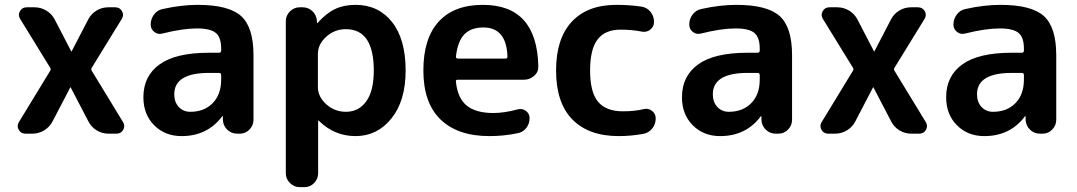

<svg xmlns="http://www.w3.org/2000/svg" viewBox="-20 -550 4430 790"><path d="M85 0Q66 0 57 -16Q48 -32 58 -48L186 -258Q191 -265 186 -272L63 -472Q53 -488 62 -504Q71 -520 90 -520H122Q148 -520 170.5 -506.5Q193 -493 205 -470L273 -339Q273 -338 274 -338Q275 -338 275 -339L343 -470Q355 -493 377 -506.5Q399 -520 426 -520H454Q473 -520 482 -504Q491 -488 481 -472L358 -272Q353 -265 358 -258L486 -48Q496 -32 487 -16Q478 0 459 0H427Q400 0 378 -13.5Q356 -27 344 -50L271 -190Q271 -191 270 -191Q269 -191 269 -190L196 -50Q184 -27 161.5 -13.5Q139 0 113 0Z M840 -250Q697 -250 697 -162Q697 -130 715.5 -110Q734 -90 763 -90Q820 -90 855 -125.5Q890 -161 890 -223V-241Q890 -250 881 -250ZM727 10Q659 10 614.5 -34.5Q570 -79 570 -150Q570 -237 636.5 -285Q703 -333 840 -333H881Q890 -333 890 -342V-350Q890 -396 868 -414.5Q846 -433 790 -433Q732 -433 648 -412Q630 -407 615 -418.5Q600 -430 600 -449Q600 -472 614 -490.5Q628 -509 650 -513Q726 -530 793 -530Q921 -530 972 -484Q1023 -438 1023 -323V-57Q1023 -34 1006.5 -17Q990 0 967 0H956Q932 0 915 -16.5Q898 -33 897 -57V-71Q897 -72 896 -72Q894 -72 894 -71Q833 10 727 10Z M1288 -328V-192Q1288 -152 1322.5 -121Q1357 -90 1403 -90Q1456 -90 1487 -133Q1518 -176 1518 -260Q1518 -430 1403 -430Q1357 -430 1322.5 -399Q1288 -368 1288 -328ZM1213 220Q1190 220 1173 203Q1156 186 1156 163V-463Q1156 -486 1173 -503Q1190 -520 1213 -520H1225Q1249 -520 1266 -503.5Q1283 -487 1284 -463V-456Q1284 -455 1285 -455Q1286 -455 1287 -456Q1323 -496 1359 -513Q1395 -530 1443 -530Q1537 -530 1593 -459.5Q1649 -389 1649 -260Q1649 -135 1590.5 -62.5Q1532 10 1443 10Q1356 10 1292 -53Q1291 -54 1290 -54Q1289 -54 1289 -53V163Q1289 186 1272.5 203Q1256 220 1233 220Z M1969 -437Q1918 -437 1890.5 -408.5Q1863 -380 1856 -317Q1856 -309 1864 -309H2060Q2068 -309 2068 -317Q2064 -437 1969 -437ZM1994 10Q1863 10 1792.5 -58.5Q1722 -127 1722 -260Q1722 -392 1785 -461Q1848 -530 1967 -530Q2189 -530 2195 -278Q2196 -254 2178 -238Q2160 -222 2136 -222H1863Q1854 -222 1856 -213Q1863 -146 1900.5 -115.5Q1938 -85 2010 -85Q2055 -85 2110 -100Q2128 -105 2143.5 -94Q2159 -83 2159 -64Q2159 -41 2145.5 -23.5Q2132 -6 2110 -2Q2054 10 1994 10Z M2526 10Q2402 10 2335 -58.5Q2268 -127 2268 -260Q2268 -391 2332.5 -460.5Q2397 -530 2516 -530Q2569 -530 2618 -523Q2641 -520 2656 -502Q2671 -484 2671 -460Q2671 -440 2655.5 -428Q2640 -416 2620 -420Q2581 -428 2533 -428Q2470 -428 2439 -388Q2408 -348 2408 -260Q2408 -170 2441 -131Q2474 -92 2543 -92Q2592 -92 2628 -101Q2647 -106 2662.5 -94Q2678 -82 2678 -63Q2678 -39 2663.5 -21Q2649 -3 2626 1Q2575 10 2526 10Z M3056 -250Q2913 -250 2913 -162Q2913 -130 2931.5 -110Q2950 -90 2979 -90Q3036 -90 3071 -125.5Q3106 -161 3106 -223V-241Q3106 -250 3097 -250ZM2943 10Q2875 10 2830.5 -34.5Q2786 -79 2786 -150Q2786 -237 2852.5 -285Q2919 -333 3056 -333H3097Q3106 -333 3106 -342V-350Q3106 -396 3084 -414.5Q3062 -433 3006 -433Q2948 -433 2864 -412Q2846 -407 2831 -418.5Q2816 -430 2816 -449Q2816 -472 2830 -490.5Q2844 -509 2866 -513Q2942 -530 3009 -530Q3137 -530 3188 -484Q3239 -438 3239 -323V-57Q3239 -34 3222.5 -17Q3206 0 3183 0H3172Q3148 0 3131 -16.5Q3114 -33 3113 -57V-71Q3113 -72 3112 -72Q3110 -72 3110 -71Q3049 10 2943 10Z M3388 0Q3369 0 3360 -16Q3351 -32 3361 -48L3489 -258Q3494 -265 3489 -272L3366 -472Q3356 -488 3365 -504Q3374 -520 3393 -520H3425Q3451 -520 3473.5 -506.5Q3496 -493 3508 -470L3576 -339Q3576 -338 3577 -338Q3578 -338 3578 -339L3646 -470Q3658 -493 3680 -506.5Q3702 -520 3729 -520H3757Q3776 -520 3785 -504Q3794 -488 3784 -472L3661 -272Q3656 -265 3661 -258L3789 -48Q3799 -32 3790 -16Q3781 0 3762 0H3730Q3703 0 3681 -13.5Q3659 -27 3647 -50L3574 -190Q3574 -191 3573 -191Q3572 -191 3572 -190L3499 -50Q3487 -27 3464.5 -13.5Q3442 0 3416 0Z M4143 -250Q4000 -250 4000 -162Q4000 -130 4018.5 -110Q4037 -90 4066 -90Q4123 -90 4158 -125.5Q4193 -161 4193 -223V-241Q4193 -250 4184 -250ZM4030 10Q3962 10 3917.5 -34.5Q3873 -79 3873 -150Q3873 -237 3939.5 -285Q4006 -333 4143 -333H4184Q4193 -333 4193 -342V-350Q4193 -396 4171 -414.5Q4149 -433 4093 -433Q4035 -433 3951 -412Q3933 -407 3918 -418.5Q3903 -430 3903 -449Q3903 -472 3917 -490.5Q3931 -509 3953 -513Q4029 -530 4096 -530Q4224 -530 4275 -484Q4326 -438 4326 -323V-57Q4326 -34 4309.5 -17Q4293 0 4270 0H4259Q4235 0 4218 -16.5Q4201 -33 4200 -57V-71Q4200 -72 4199 -72Q4197 -72 4197 -71Q4136 10 4030 10Z"/></svg>

Font: Rounded Mplus 1c Bold
Style: Bold
Weight: 700
Version: Version 1.059.20150529